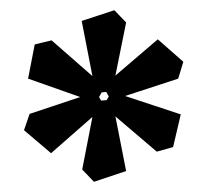

<svg xmlns="http://www.w3.org/2000/svg" viewBox="-20 -756 407 376"><path d="M164 -400 141 -424 161 -527 80 -456 27 -501 38 -533 137 -566 35 -602 48 -669 81 -677 161 -607 140 -715 204 -736 227 -712 206 -608 289 -679 339 -635 329 -602 225 -568 334 -532 319 -468 287 -459 206 -528 227 -421ZM178 -559 189 -560 193 -567 188 -576 179 -575 174 -566Z"/></svg>

Font: Kreon
Style: Bold
Weight: 700
Designer: Julia Petretta
Foundry: Julia Petretta and Eli Heuer
Version: Version 2.002